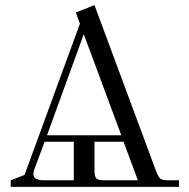

<svg xmlns="http://www.w3.org/2000/svg" viewBox="-20 -732 740 752"><path d="M22 0V-25.9L76.2 -46.9L293 -639.2L276.9 -683.1L350.1 -711.9L589.8 -65.9Q599.1 -40.5 606.9 -33.2Q614.7 -25.9 638.2 -25.9H681.2V0ZM110.8 -49.8Q110.8 -25.9 152.8 -25.9H269V-176.8H154.8L113.8 -66.9Q110.8 -58.1 110.8 -49.8ZM164.1 -202.1H455.1L308.1 -598.1ZM350.1 -65.9Q350.1 -41 357.2 -33.4Q364.3 -25.9 389.2 -25.9H520L463.9 -176.8H350.1Z"/></svg>

Font: Dihjauti
Style: Regular
Weight: 400
Designer: T. Christopher White
Version: Version 3.0.0